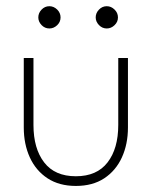

<svg xmlns="http://www.w3.org/2000/svg" viewBox="-20 -602 521 634"><path d="M90.5 -189.5Q90.5 -111.5 125.8 -65.8Q161 -20 230.5 -20Q300 -20 335.2 -65.8Q370.5 -111.5 370.5 -189.5V-410.5H402.5V-181Q402.5 -126 382.5 -82.2Q362.5 -38.5 324.2 -13.2Q286 12 230.5 12Q175.5 12 137 -13.2Q98.5 -38.5 78.5 -82.2Q58.5 -126 58.5 -181V-410.5H90.5ZM332.5 -508Q317.5 -508 306.8 -519.2Q296 -530.5 296 -544.5Q296 -559 306.8 -570.2Q317.5 -581.5 332.5 -581.5Q347 -581.5 358.2 -570.5Q369.5 -559.5 369.5 -544.5Q369.5 -529.5 358.2 -518.8Q347 -508 332.5 -508ZM143 -508Q128 -508 117.2 -519.2Q106.5 -530.5 106.5 -544.5Q106.5 -559 117.2 -570.2Q128 -581.5 143 -581.5Q157.5 -581.5 168.8 -570.5Q180 -559.5 180 -544.5Q180 -529.5 168.8 -518.8Q157.5 -508 143 -508Z"/></svg>

Font: League Spartan Thin Thin
Style: Regular
Weight: 250
Version: Version 2.002